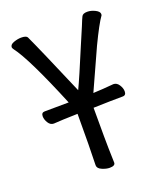

<svg xmlns="http://www.w3.org/2000/svg" viewBox="-135 -804 771 908"><g transform="rotate(-20 250.0 -350.0)"><path d="M260 15Q243 15 222 6Q201 -3 201 -19Q204 -106 204 -277Q123 -275 83 -272Q66 -272 55.5 -289Q45 -306 45 -322Q45 -341 62 -341L183 -342Q77 -599 24 -668Q19 -675 19 -679Q19 -693 39 -700Q59 -707 76 -707Q101 -707 107 -697Q139 -629 245 -381Q270 -433 330 -577Q360 -646 365 -659Q378 -692 384 -703.5Q390 -715 412 -715Q431 -715 451 -705Q471 -695 471 -682L470 -676Q446 -643 401 -549L308 -344Q357 -346 411 -351Q428 -351 439 -334Q450 -317 450 -301Q450 -281 433 -281Q380 -281 285 -278Q285 -94 286 -74Q288 -25 288 -1Q288 15 260 15Z"/></g></svg>

Font: LXGW WenKai Mono TC
Style: Bold
Weight: 700
Designer: LXGW / Fontworks Inc.
Foundry: LXGW / Fontworks Inc.
Version: Version 1.330